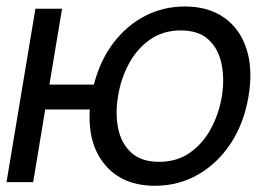

<svg xmlns="http://www.w3.org/2000/svg" viewBox="-29 -573 861 604"><path d="M166.2 -545.5 126.4 -306.8H266.3Q285.5 -381.7 326.9 -436.8Q368.3 -491.8 426.1 -522.2Q484 -552.6 552.6 -552.6Q626.4 -552.6 676.3 -517.4Q726.2 -482.2 746.6 -418.7Q767 -355.1 752.8 -269.9Q738.6 -185.4 697.1 -122.2Q655.5 -58.9 594.1 -23.8Q532.7 11.4 458.8 11.4Q357.2 11.4 301.8 -54Q246.4 -119.3 253.6 -228.7H113.3L75.3 0H-8.5L82.4 -545.5ZM471.6 -63.9Q527.7 -63.9 568.5 -92.7Q609.4 -121.4 634.6 -168.3Q659.8 -215.2 669 -269.9Q677.6 -324.6 668 -371.8Q658.4 -419 627.1 -448.2Q595.9 -477.3 539.8 -477.3Q483.7 -477.3 442.5 -448.2Q401.3 -419 376.1 -371.8Q350.9 -324.6 342.3 -269.9Q333.1 -215.2 342.9 -168.3Q352.6 -121.4 384.1 -92.7Q415.5 -63.9 471.6 -63.9Z"/></svg>

Font: Inter UI
Style: Italic
Weight: 400
Italic angle: -9.39999°
Designer: Rasmus Andersson
Foundry: rsms
Version: 3.2;8d6f07862